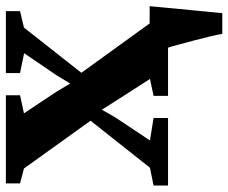

<svg xmlns="http://www.w3.org/2000/svg" viewBox="-80 -498 758 637"><g transform="rotate(-90 298.5 -179.0)"><path d="M505 180Q502.5 163.5 496.2 137.8Q490 112 482.8 84.5Q475.5 57 469.2 33.8Q463 10.5 459 -1L429 -61H597Q595.5 -45.5 593.2 -20.8Q591 4 588.2 33Q585.5 62 582.5 90.5Q579.5 119 577.5 142.5Q575.5 166 574 180ZM61 -60 217 -257 58.5 -478 9 -491V-538H301.5V-491L241.5 -478L313 -370.5L340.5 -324.5L366.5 -368L441 -477.5L375 -491V-538H580.5V-491L526 -478L376 -287.5L540.5 -60L590 -48V0H299.5V-48L355.5 -60L284 -171.5L253.5 -219.5L228 -175L151.5 -60L226 -48V0H2V-48Z"/></g></svg>

Font: Merriweather 60pt ExtraBold
Style: Regular
Weight: 800
Version: Version 2.100